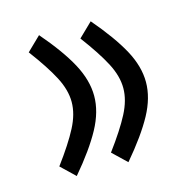

<svg xmlns="http://www.w3.org/2000/svg" viewBox="-78 -530 603 619"><g transform="rotate(-15 224.0 -221.0)"><path d="M230.5 -29.8 276.9 14.6Q337.9 -57.1 368.2 -112.8Q398.4 -168.5 398.4 -220.7Q398.4 -272.9 368.2 -328.6Q337.9 -384.3 276.9 -455.6L230.5 -410.6Q276.9 -348.6 299.8 -304.7Q322.8 -260.7 322.8 -220.7Q322.8 -180.7 299.8 -136.5Q276.9 -92.3 230.5 -29.8ZM58.1 -29.8 104.5 14.6Q165 -56.6 195.3 -112.5Q225.6 -168.5 225.6 -220.7Q225.6 -272.9 195.6 -328.9Q165.5 -384.8 104.5 -455.6L58.1 -410.6Q104.5 -348.6 127.4 -304.7Q150.4 -260.7 150.4 -220.7Q150.4 -180.7 127.4 -136.5Q104.5 -92.3 58.1 -29.8Z"/></g></svg>

Font: Vazirmatn
Style: Regular
Weight: 400
Designer: Saber Rastikerdar
Foundry: Saber Rastikerdar
Version: Version 33.003;September 2, 2022;FontCreator 14.0.0.2862 64-